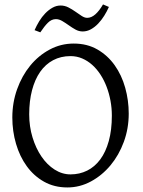

<svg xmlns="http://www.w3.org/2000/svg" viewBox="-20 -825 640 860"><path d="M481 -307.1Q481 -340.8 474.9 -373.8Q468.8 -406.7 457.5 -436.3Q446.3 -465.8 429.9 -491Q413.6 -516.1 393.1 -534.4Q372.6 -552.7 348.1 -563.2Q323.7 -573.7 295.9 -573.7Q252.4 -573.7 218 -555.4Q183.6 -537.1 159.9 -503.2Q136.2 -469.2 123.5 -420.9Q110.8 -372.6 110.8 -313Q110.8 -258.3 125.7 -209.5Q140.6 -160.6 165.8 -123.8Q190.9 -86.9 224.6 -65.4Q258.3 -43.9 295.9 -43.9Q336.4 -43.9 370.4 -60.8Q404.3 -77.6 429 -110.8Q453.6 -144 467.3 -193.4Q481 -242.7 481 -307.1ZM556.6 -315.9Q556.6 -249.5 534.7 -189.7Q512.7 -129.9 474.9 -84.5Q437 -39.1 387.2 -12.2Q337.4 14.6 281.7 14.6Q223.1 14.6 177.2 -11.2Q131.3 -37.1 99.9 -80.6Q68.4 -124 51.8 -180.7Q35.2 -237.3 35.2 -298.8Q35.2 -365.2 56.6 -425.3Q78.1 -485.4 115.2 -530.8Q152.3 -576.2 202.4 -603Q252.4 -629.9 310.1 -629.9Q370.6 -629.9 416.5 -603.3Q462.4 -576.7 493.7 -532.7Q524.9 -488.8 540.8 -432.1Q556.6 -375.5 556.6 -315.9ZM467.8 -793.9Q459 -773.9 446.8 -754.4Q434.6 -734.9 419.7 -719.2Q404.8 -703.6 387.2 -693.8Q369.6 -684.1 350.6 -684.1Q333.5 -684.1 318.1 -692.6Q302.7 -701.2 288.1 -711.7Q273.4 -722.2 259 -730.7Q244.6 -739.3 230.5 -739.3Q210.9 -739.3 194.8 -723.4Q178.7 -707.5 160.6 -680.2L134.8 -689.9Q143.6 -710 155.5 -729.7Q167.5 -749.5 182.6 -765.1Q197.8 -780.8 215.1 -790.5Q232.4 -800.3 251.5 -800.3Q270 -800.3 286.6 -791.7Q303.2 -783.2 317.9 -772.7Q332.5 -762.2 345.7 -753.7Q358.9 -745.1 370.6 -745.1Q389.2 -745.1 407 -760.7Q424.8 -776.4 441.4 -805.2Z"/></svg>

Font: Noto Serif Devanagari
Style: Regular
Weight: 400
Designer: Monotype Design Team
Foundry: Monotype Imaging Inc.
Version: Version 1.01